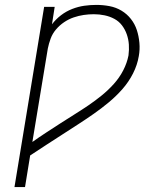

<svg xmlns="http://www.w3.org/2000/svg" viewBox="-20 -763 640 783"><path d="M39 0 160 -735H203L192 -664Q208 -685 229 -701Q250 -717 274.5 -726.5Q299 -736 323.5 -739.5Q348 -743 373 -743Q400 -743 426.5 -738Q453 -733 475.5 -719.5Q498 -706 514 -685.5Q530 -665 538 -640.5Q546 -616 548.5 -588.5Q551 -561 546 -534Q540 -498 522.5 -463.5Q505 -429 479.5 -400Q454 -371 424 -346Q394 -321 362.5 -299Q331 -277 298.5 -256Q266 -235 233.5 -214Q201 -193 168.5 -172Q136 -151 103 -129L82 0ZM112 -184Q140 -204 168.5 -222.5Q197 -241 225.5 -259.5Q254 -278 283 -296Q312 -314 340 -333Q368 -352 394.5 -373.5Q421 -395 444 -420.5Q467 -446 482.5 -476Q498 -506 504 -537Q507 -560 505.5 -581.5Q504 -603 497 -623Q490 -643 477.5 -659.5Q465 -676 446.5 -686Q428 -696 406.5 -700.5Q385 -705 363 -705Q342 -705 321.5 -702Q301 -699 280.5 -692Q260 -685 241.5 -672.5Q223 -660 208.5 -643Q194 -626 186.5 -605.5Q179 -585 175 -565Z"/></svg>

Font: Iosevka Extralight Extended
Style: Italic
Weight: 200
Width: 7
Italic angle: -9°
Monospace: yes
Designer: Belleve Invis
Foundry: Belleve Invis
Version: Version 32.5.0; ttfautohint (v1.8.4)